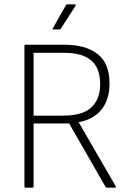

<svg xmlns="http://www.w3.org/2000/svg" viewBox="-20 -860 603 880"><path d="M97 0Q92 0 92 -5V-650Q92 -655 97 -655H274Q374 -655 428 -612Q482 -569 482 -477Q482 -405 446 -359Q410 -313 341 -300V-299L510 -7Q512 -4 511 -2Q510 0 507 0H470Q467 0 464 -3L297 -294H134V-5Q134 0 128 0ZM134 -330H269Q359 -330 399 -368Q439 -406 439 -474Q439 -549 397.5 -583.5Q356 -618 274 -618H134ZM225 -725Q222 -725 221 -726.5Q220 -728 222 -730L282 -836Q285 -840 288 -840H322Q326 -840 327 -838.5Q328 -837 326 -833L259 -729Q257 -725 252 -725Z"/></svg>

Font: Sofia Sans Semi Condensed ExtraLight
Style: Regular
Weight: 250
Version: Version 4.100